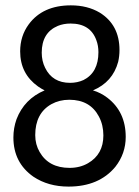

<svg xmlns="http://www.w3.org/2000/svg" viewBox="-20 -690 522 721"><path d="M452.1 -175.8Q452.1 -270.5 382.8 -323.2Q358.4 -341.8 329.1 -350.6Q403.3 -381.8 423.8 -458Q428.7 -479.5 428.7 -502Q428.7 -596.7 354.5 -642.6Q308.6 -669.9 246.1 -669.9Q140.6 -669.9 87.9 -598.6Q55.7 -554.7 55.7 -497.1Q55.7 -413.1 123 -365.2Q135.7 -356.4 147.5 -350.6Q71.3 -318.4 42 -242.2Q30.3 -209 30.3 -173.8Q30.3 -79.1 105.5 -26.4Q161.1 10.7 237.3 10.7Q351.6 10.7 413.1 -63.5Q452.1 -113.3 452.1 -175.8ZM112.3 -182.6Q112.3 -264.6 172.9 -298.8Q203.1 -315.4 240.2 -315.4Q318.4 -315.4 351.6 -252Q368.2 -220.7 368.2 -181.6Q368.2 -110.4 310.5 -77.1Q280.3 -59.6 241.2 -59.6Q163.1 -59.6 128.9 -119.1Q112.3 -147.5 112.3 -182.6ZM136.7 -492.2Q136.7 -567.4 197.3 -592.8Q218.8 -601.6 245.1 -601.6Q319.3 -601.6 341.8 -539.1Q349.6 -518.6 349.6 -494.1Q349.6 -418 293.9 -389.6Q270.5 -378.9 243.2 -378.9Q176.8 -378.9 149.4 -435.5Q136.7 -460.9 136.7 -492.2Z"/></svg>

Font: Yaldevi Colombo Medium
Style: Regular
Weight: 500
Designer: Sol Matas, Denzil Rajitha, Kosala Senevirathne and Pathum Egodawatta
Foundry: Mooniak
Version: Version 1.020 ; ttfautohint (v1.6)